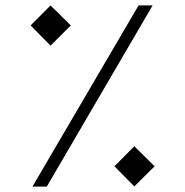

<svg xmlns="http://www.w3.org/2000/svg" viewBox="-20 -687 682 707"><path d="M99.6 0H152.3L542 -667H490.2ZM401.4 -74.7 474.6 -0.5 549.3 -74.7 474.6 -148.4ZM92.8 -593.3 166 -519 240.7 -593.3 166 -667Z"/></svg>

Font: Estedad Light
Style: Regular
Weight: 300
Designer: Amin Abedi
Version: Version 7.3